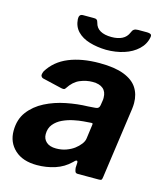

<svg xmlns="http://www.w3.org/2000/svg" viewBox="-112 -826 787 920"><g transform="rotate(15 281.5 -365.5)"><path d="M320.7 -48.6Q289.4 -17.9 246.7 -3.9Q203.9 10 156.8 10Q86.2 10 46.8 -26.6Q7.3 -63.1 7.3 -120.1Q7.3 -176.8 36.5 -215.5Q65.7 -254.2 112.6 -278.2Q159.4 -302.1 214.7 -313Q270 -324 321.4 -325.1L356.8 -327.7Q375.8 -328.3 378.5 -346.5L381.8 -367.6Q382.8 -372.1 383 -376.4Q383.1 -380.6 383.1 -384.4Q383.1 -413.9 365.2 -429.1Q347.3 -444.3 313.7 -444.3Q281.6 -444.3 250.7 -431.3Q219.7 -418.4 196.5 -382.3Q193.5 -377.2 189.4 -375.8Q185.3 -374.4 175.1 -376.4L78.3 -399.2Q72 -401.2 68.7 -408Q65.3 -414.7 72.6 -432.3Q106.3 -487.6 170.2 -513.8Q234.1 -540 322 -540Q397.5 -540 443.4 -522.1Q489.3 -504.3 510 -472.3Q530.7 -440.3 530.7 -397.4Q530.7 -390.4 530.2 -383.3Q529.7 -376.1 528.7 -368.1L479.4 -17.6Q477.7 -5.1 475 -2.6Q472.3 0 460.9 0H358.1Q347.7 0 344.7 -7.1Q341.7 -14.3 340.5 -25.7L341.8 -51.8Q340.4 -70.3 320.7 -48.6ZM363.6 -240.6Q365.3 -249.3 363.8 -251.6Q362.4 -253.9 354 -252.9L318.1 -250.2Q297.4 -248.6 270.2 -242.9Q243 -237.2 217.9 -225.5Q192.7 -213.7 176.4 -193.9Q160.1 -174 160.1 -144.4Q160.1 -120.6 177 -105.7Q193.9 -90.7 225.3 -90.7Q252.7 -90.7 275.4 -99Q298.1 -107.3 314.2 -119.3Q330.5 -131.6 341.9 -146.5Q353.3 -161.4 354.8 -175.6ZM334.4 -609.4Q289.3 -610.4 251.7 -621.7Q214.1 -632.9 191.4 -656.4Q168.6 -679.9 166.2 -716.3Q165.5 -727.7 169.9 -734.5Q174.3 -741.3 185.3 -741.3H235.8Q247.2 -742 252.8 -738.3Q258.4 -734.6 260.8 -723.9Q266.6 -699.4 287.7 -687.4Q308.8 -675.3 343.7 -675.3Q374.9 -675.3 396.2 -686Q417.4 -696.6 427.1 -719.9Q431.2 -731.3 438.3 -736.3Q445.4 -741.3 458.6 -741.3H503.6Q515 -741.3 521.1 -737.6Q527.1 -733.9 525.1 -723.2Q518.7 -687.2 491.1 -661.3Q463.6 -635.4 422.9 -622.4Q382.2 -609.4 334.4 -609.4Z"/></g></svg>

Font: Libre Franklin Thin
Style: Italic
Weight: 100
Italic angle: -8°
Designer: Pablo Impallari, Rodrigo Fuenzalida, Nhung Nguyen
Foundry: Impallari Type
Version: Version 3.000